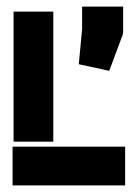

<svg xmlns="http://www.w3.org/2000/svg" viewBox="-20 -560 404 580"><path d="M218 -366 228 -472V-540H352V-465Q352 -456 348 -448L310 -346ZM21 -132V-525H141V-132ZM18 -117H358V0H18Z"/></svg>

Font: BroshK
Style: Medium
Weight: 500
Designer: gluk
Foundry: gluk
Version: Version 0.60